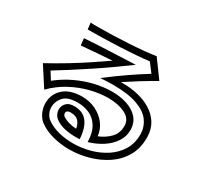

<svg xmlns="http://www.w3.org/2000/svg" viewBox="-166 -995 1331 1266"><g transform="rotate(30 500.0 -362.5)"><path d="M900 -273Q900 -192 864.5 -131.5Q829 -71 769.5 -31.5Q710 8 638 28Q566 48 493 48Q429 48 369.5 32.5Q310 17 266 -14Q238 -34 222 -68.5Q206 -103 206 -140Q206 -175 221 -207Q236 -239 269 -263Q302 -287 354 -294Q375 -297 394 -297Q454 -297 502 -273Q550 -249 579.5 -209.5Q609 -170 614 -121Q664 -141 698.5 -176.5Q733 -212 733 -267V-271Q732 -322 679 -348.5Q626 -375 548 -375Q487 -375 416.5 -357.5Q346 -340 278.5 -304Q211 -268 155 -211L60 -358Q132 -397 204.5 -441Q277 -485 340.5 -527.5Q404 -570 450 -602Q406 -599 346.5 -594.5Q287 -590 218 -584L212 -636Q308 -643 403 -646.5Q498 -650 596 -655Q545 -617 484 -574Q423 -531 359 -488.5Q295 -446 235.5 -408Q176 -370 128 -341L164 -284Q223 -331 289 -362Q355 -393 422 -408.5Q489 -424 550 -424Q614 -424 665 -407Q716 -390 747 -356.5Q778 -323 781 -273V-264Q781 -215 753.5 -173.5Q726 -132 680 -102Q634 -72 576 -55Q574 -126 548 -168.5Q522 -211 480.5 -229.5Q439 -248 390 -248Q383 -248 375 -247.5Q367 -247 359 -246Q305 -241 279 -208Q253 -175 253 -137Q253 -112 263.5 -90Q274 -68 293 -54Q332 -26 384.5 -12.5Q437 1 495 1Q559 1 622 -16Q685 -33 737 -67Q789 -101 820.5 -152Q852 -203 852 -271V-280Q850 -331 818.5 -373.5Q787 -416 717.5 -441Q648 -466 533 -466Q511 -466 486.5 -465Q462 -464 436 -462Q518 -524 582.5 -568.5Q647 -613 715 -655L665 -721Q626 -716 567.5 -711.5Q509 -707 443 -704Q377 -701 314.5 -699.5Q252 -698 205 -698L199 -747Q212 -746 226.5 -746Q241 -746 257 -746Q307 -746 366.5 -748Q426 -750 486 -753.5Q546 -757 598.5 -762Q651 -767 687 -773L784 -640Q724 -606 672.5 -574Q621 -542 568 -507H585Q645 -507 701 -493.5Q757 -480 801 -452.5Q845 -425 871.5 -383Q898 -341 900 -283ZM521 -45Q514 -45 507.5 -44.5Q501 -44 494 -44Q392 -44 339 -81Q320 -94 311.5 -111.5Q303 -129 303 -147Q303 -172 319.5 -192Q336 -212 366 -215Q371 -215 375 -215.5Q379 -216 383 -216Q449 -216 482.5 -172Q516 -128 521 -45ZM466 -93Q461 -128 441 -148Q421 -168 385 -168Q382 -168 378.5 -168Q375 -168 371 -167Q350 -164 350 -146Q350 -130 365 -121Q382 -110 408 -102.5Q434 -95 466 -93Z"/></g></svg>

Font: Train One
Style: Regular
Weight: 400
Designer: Fontworks Inc.
Foundry: Fontworks Inc.
Version: Version 1.100